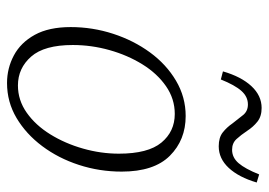

<svg xmlns="http://www.w3.org/2000/svg" viewBox="-129 -622 764 546"><g transform="rotate(90 253.0 -349.0)"><path d="M216 13Q174 13 137.5 -6.5Q101 -26 79 -66Q57 -106 57 -168Q57 -230 76 -288.5Q95 -347 129 -393.5Q163 -440 209.5 -467.5Q256 -495 310 -495Q378 -495 423 -450Q468 -405 468 -313Q468 -250 449 -191.5Q430 -133 395.5 -87Q361 -41 315.5 -14Q270 13 216 13ZM223 -18Q265 -18 300.5 -43Q336 -68 362 -110Q388 -152 402.5 -203Q417 -254 417 -305Q417 -388 385.5 -426Q354 -464 304 -464Q261 -464 225 -439Q189 -414 163 -372Q137 -330 122.5 -278.5Q108 -227 108 -174Q108 -93 141 -55.5Q174 -18 223 -18ZM183 -601Q198 -653 225 -682Q252 -711 287 -711Q311 -711 326 -699Q341 -687 352 -670Q364 -652 375.5 -639.5Q387 -627 406 -627Q428 -627 444 -645.5Q460 -664 476 -704L499 -697Q484 -646 457.5 -617.5Q431 -589 396 -589Q371 -589 356.5 -600.5Q342 -612 331 -628Q318 -645 307 -658.5Q296 -672 277 -672Q255 -672 238.5 -653.5Q222 -635 206 -595Z"/></g></svg>

Font: Source Serif 4 SmText Light
Style: Italic
Weight: 300
Italic angle: -12°
Designer: Frank Grießhammer
Foundry: Adobe
Version: Version 4.005;hotconv 1.1.0;makeotfexe 2.6.0